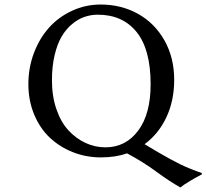

<svg xmlns="http://www.w3.org/2000/svg" viewBox="-20 -678 902 839"><path d="M407.2 -613.8Q377.4 -613.8 349.4 -604.2Q321.3 -594.7 295.2 -573Q269 -551.3 249.8 -519Q230.5 -486.8 218.8 -437.5Q207 -388.2 207 -327.1Q207 -257.3 226.6 -200.7Q246.1 -144 279.1 -108.4Q312 -72.8 353.5 -53.5Q395 -34.2 440.9 -34.2Q528.8 -34.2 583.5 -106.7Q638.2 -179.2 638.2 -310.1Q638.2 -461.9 577.1 -537.8Q516.1 -613.8 407.2 -613.8ZM611.8 -47.9Q613.3 -46.9 669.9 -13.4Q726.6 20 769.5 40.8Q812.5 61.5 861.8 78.1V84Q796.9 118.2 768.1 141.1Q718.8 113.3 661.9 71.3Q605 29.3 535.2 -7.8Q484.4 9.8 420.9 9.8Q356.4 9.8 298.8 -12.9Q241.2 -35.6 198 -76.2Q154.8 -116.7 129.4 -177.5Q104 -238.3 104 -310.1Q104 -382.3 128.4 -446.8Q152.8 -511.2 194.6 -557.6Q236.3 -604 295.2 -631.1Q354 -658.2 419.9 -658.2Q509.8 -658.2 582.8 -617.7Q655.8 -577.1 698.5 -501.7Q741.2 -426.3 741.2 -329.1Q741.2 -238.8 707.3 -166Q673.3 -93.3 611.8 -47.9Z"/></svg>

Font: Linear Smooth
Style: Regular
Weight: 400
Designer: Philipp H. Poll, Flanker
Foundry: Philipp H. Poll, reworked by Flanker
Version: Version 1.061 | FøM Fix